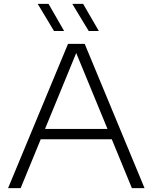

<svg xmlns="http://www.w3.org/2000/svg" viewBox="-20 -965 784 985"><path d="M21.5 0 329 -740H414.5L721.5 0H656.5L553.5 -250.5H189L86 0ZM211 -303.5H531.5L371 -693ZM435 -806 351 -945H406.5L487 -806ZM257 -806 173.5 -945H229L309 -806Z"/></svg>

Font: Encode Sans Exp Lt
Style: Regular
Weight: 300
Width: 7
Designer: Multiple Designers
Foundry: Impallari Type
Version: Version 3.002; ttfautohint (v1.8.3) -l 8 -r 50 -G 200 -x 14 